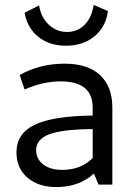

<svg xmlns="http://www.w3.org/2000/svg" viewBox="-20 -751 552 781"><path d="M248 -565Q181 -565 136 -601Q91 -637 80 -699L139 -729Q147 -680 178.5 -650.5Q210 -621 253 -621Q295 -621 324 -650Q353 -679 361 -731L419 -706Q411 -642 364.5 -603.5Q318 -565 248 -565ZM210 10Q136 10 91.5 -28.5Q47 -67 47 -131Q47 -208 121 -243.5Q195 -279 357 -281V-313Q357 -420 227 -420Q155 -420 80 -387L60 -446Q142 -492 243 -492Q337 -492 387 -445.5Q437 -399 437 -313V0H381L362 -45Q301 10 210 10ZM127 -140Q127 -104 156 -82Q185 -60 233 -60Q309 -60 357 -108V-226Q235 -225 181 -205Q127 -185 127 -140Z"/></svg>

Font: Cantarell
Style: Regular
Weight: 400
Designer: Dave Crossland, Nikolaus Waxweiler, Florian Fecher, Jacques Le Bailly, Eben Sorkin, Alexei Vanyashin, Alexios Zavras, Em
Version: Version 0.303